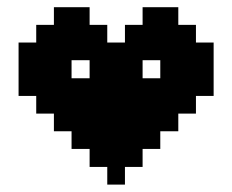

<svg xmlns="http://www.w3.org/2000/svg" viewBox="-20 -500 628 520"><path d="M558.6 -288.1Q558.6 -272.5 558.6 -240.2Q543 -240.2 510.7 -240.2Q510.7 -224.6 510.7 -192.4Q494.1 -192.4 462.9 -192.4Q462.9 -176.8 462.9 -144.5Q446.3 -144.5 414.1 -144.5Q414.1 -127.9 414.1 -96.7Q398.4 -96.7 366.2 -96.7Q366.2 -80.1 366.2 -47.9Q350.6 -47.9 318.4 -47.9Q318.4 -32.2 318.4 0Q302.7 0 270.5 0Q270.5 -16.6 270.5 -47.9Q253.9 -47.9 222.7 -47.9Q222.7 -64.5 222.7 -96.7Q206.1 -96.7 173.8 -96.7Q173.8 -112.3 173.8 -144.5Q158.2 -144.5 126 -144.5Q126 -160.2 126 -192.4Q110.4 -192.4 78.1 -192.4Q78.1 -208 78.1 -240.2Q62.5 -240.2 30.3 -240.2Q30.3 -288.1 30.3 -384.8Q45.9 -384.8 78.1 -384.8Q78.1 -400.4 78.1 -432.6Q93.8 -432.6 126 -432.6Q126 -448.2 126 -480.5Q158.2 -480.5 222.7 -480.5Q222.7 -464.8 222.7 -432.6Q238.3 -432.6 270.5 -432.6Q270.5 -417 270.5 -384.8Q286.1 -384.8 318.4 -384.8Q318.4 -400.4 318.4 -432.6Q334 -432.6 366.2 -432.6Q366.2 -448.2 366.2 -480.5Q398.4 -480.5 462.9 -480.5Q462.9 -464.8 462.9 -432.6Q478.5 -432.6 510.7 -432.6Q510.7 -417 510.7 -384.8Q526.4 -384.8 558.6 -384.8Q558.6 -352.5 558.6 -288.1ZM222.7 -336.9Q206.1 -336.9 173.8 -336.9Q173.8 -320.3 173.8 -288.1Q190.4 -288.1 222.7 -288.1Q222.7 -304.7 222.7 -336.9ZM366.2 -288.1Q382.8 -288.1 414.1 -288.1Q414.1 -304.7 414.1 -336.9Q398.4 -336.9 366.2 -336.9Q366.2 -320.3 366.2 -288.1Z"/></svg>

Font: pil love
Style: regular
Weight: 400
Designer: pierpaolo belleggia, riccardo antolini, manuela ilari
Foundry: pil communication
Version: Version 1.2